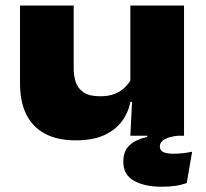

<svg xmlns="http://www.w3.org/2000/svg" viewBox="-20 -502 760 710"><path d="M252.5 -481.5V-247.5Q252.5 -222 260 -198.8Q267.5 -175.5 288.5 -160.8Q309.5 -146 350.5 -146Q382.5 -146 404.5 -155Q426.5 -164 441.5 -178.8Q456.5 -193.5 467 -211L487.5 -125.5H462.5Q454.5 -85.5 430.5 -53.2Q406.5 -21 364.8 -2Q323 17 260 17Q192.5 17 146.5 -7.5Q100.5 -32 77.2 -79Q54 -126 54 -194V-481.5ZM660.5 -481.5V0H462L470 -159.5L462 -177V-481.5ZM577.5 188.5Q514 188.5 475 166.2Q436 144 436 96.5V95.5Q436 55 460.5 33.8Q485 12.5 524.5 4.5V-16.5H641.5V-0.5Q605.5 3 588.2 13.5Q571 24 571 39Q571 54.5 584 60.5Q597 66.5 622.5 66.5Q639 66.5 656.2 64.5Q673.5 62.5 690.5 59L670.5 175Q648.5 182.5 626.5 185.5Q604.5 188.5 577.5 188.5Z"/></svg>

Font: Anek Latin Expanded ExtraBold
Style: Regular
Weight: 800
Width: 7
Designer: Yesha Goshar
Foundry: Ek Type
Version: Version 1.003